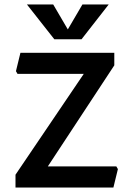

<svg xmlns="http://www.w3.org/2000/svg" viewBox="-20 -835 588 855"><path d="M505 -82 485 0H49V-57L353 -506H58L51 -518L71 -600H489V-544L193 -94H498ZM464 -815 343 -660H222L100 -815H217L282 -704L347 -815Z"/></svg>

Font: Farro
Style: Regular
Weight: 400
Designer: Aceler Chua
Foundry: Grayscale Limited
Version: Version 1.101